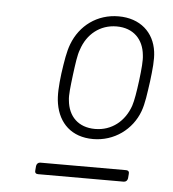

<svg xmlns="http://www.w3.org/2000/svg" viewBox="-41 -746 475 526"><g transform="rotate(5 197.0 -483.0)"><path d="M224 -367C282 -367 331 -403 350 -455C358 -477 361 -503 366 -538C370 -571 373 -598 370 -620C363 -673 324 -708 265 -708C206 -708 159 -673 139 -620C131 -599 127 -573 122 -538C118 -505 116 -478 120 -455C129 -402 165 -367 224 -367ZM227 -395C181 -395 153 -423 149 -467C147 -481 150 -505 154 -538C158 -568 161 -593 167 -608C181 -651 216 -680 262 -680C308 -680 336 -651 340 -608C342 -594 340 -570 336 -538C332 -507 328 -482 323 -467C308 -424 273 -395 227 -395ZM82 -258H318C324 -258 328 -262 329 -268L330 -280C331 -286 328 -290 322 -290H86C80 -290 76 -286 75 -280L74 -268C73 -262 76 -258 82 -258Z"/></g></svg>

Font: Barlow ExtraLight
Style: Italic
Weight: 275
Italic angle: -7°
Designer: Jeremy Tribby
Foundry: Tribby Type
Version: Version 1.422;hotconv 1.0.109;makeotfexe 2.5.65596